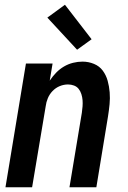

<svg xmlns="http://www.w3.org/2000/svg" viewBox="-20 -787 540 807"><path d="M3 0 89 -520H201L189 -448Q201 -466 216 -481.5Q231 -497 249 -507.5Q267 -518 287 -523Q307 -528 327 -528Q352 -528 375 -518.5Q398 -509 412 -490Q426 -471 432.5 -447.5Q439 -424 441 -399Q443 -374 440.5 -348.5Q438 -323 434 -298L385 0H272L324 -313Q326 -327 327 -340Q328 -353 327 -366Q326 -379 322 -391.5Q318 -404 310.5 -413.5Q303 -423 291 -427.5Q279 -432 266 -432Q248 -432 231 -425Q214 -418 201 -404.5Q188 -391 181 -374Q174 -357 172 -340L115 0ZM304 -578 179 -713 253 -767 365 -622Z"/></svg>

Font: Iosevka SS04 Oblique
Style: Bold
Weight: 700
Italic angle: -9°
Monospace: yes
Designer: Belleve Invis
Foundry: Belleve Invis
Version: Version 19.0.0; ttfautohint (v1.8.4)